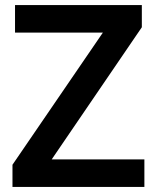

<svg xmlns="http://www.w3.org/2000/svg" viewBox="-20 -827 616 754"><path d="M547 -93V-201H183L537 -720V-807H39V-699H384L29 -180V-93Z"/></svg>

Font: Noto Sans Kannada UI SemiBold
Style: Regular
Weight: 600
Designer: Jelle Bosma - Monotype Design Team
Foundry: Monotype Imaging Inc.
Version: Version 2.005